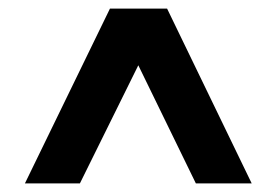

<svg xmlns="http://www.w3.org/2000/svg" viewBox="-20 -730 644 447"><path d="M38 -303 236 -710H369L566 -303H436L302 -578L166 -303Z"/></svg>

Font: Raleway Thin ExtraBold
Style: Regular
Weight: 800
Version: Version 4.026